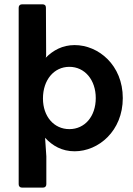

<svg xmlns="http://www.w3.org/2000/svg" viewBox="-20 -688 617 888"><path d="M325.2 -479.5C268.6 -479.5 225.6 -455.1 191.4 -420.9L192.4 -424.8C193.4 -427.7 193.4 -430.7 193.4 -438.5L192.4 -652.3C192.4 -663.1 186.5 -668 176.8 -668H82C72.3 -668 66.4 -662.1 66.4 -652.3V164.1C66.4 173.8 72.3 179.7 82 179.7H178.7C188.5 179.7 194.3 173.8 194.3 164.1V35.2L188.5 -50.8C222.7 -13.7 266.6 11.7 325.2 11.7C435.5 11.7 547.9 -82 547.9 -234.4C547.9 -386.7 435.5 -479.5 325.2 -479.5ZM300.8 -90.8C229.5 -90.8 178.7 -149.4 178.7 -232.4C178.7 -318.4 229.5 -378.9 300.8 -378.9C372.1 -378.9 422.9 -318.4 422.9 -234.4C422.9 -149.4 372.1 -90.8 300.8 -90.8Z"/></svg>

Font: Ed Sans Neue SemiBold
Style: Regular
Weight: 600
Designer: Stephen Hutchings
Version: Version 1.004;PS 001.004;hotconv 1.0.88;makeotf.lib2.5.64775